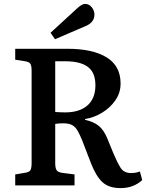

<svg xmlns="http://www.w3.org/2000/svg" viewBox="-20 -950 771 984"><path d="M598 14Q539 14 506 -15.5Q473 -45 446 -114L401 -231Q389 -260 378 -279.5Q367 -299 350.5 -308.5Q334 -318 304 -318Q280 -318 263 -315V-114Q263 -89 270 -78Q277 -67 300 -64L362 -56V0H58V-56L111 -65Q130 -68 136 -78Q142 -88 142 -116V-589Q142 -613 135.5 -623Q129 -633 109 -636L58 -644V-700H326Q455 -700 526.5 -656Q598 -612 598 -522Q598 -474 571 -435.5Q544 -397 502.5 -372Q461 -347 416 -340V-336Q460 -326 485.5 -305.5Q511 -285 529 -243L560 -167Q581 -117 598 -90Q615 -63 653 -63Q662 -63 672 -64.5Q682 -66 697 -71L709 -27Q687 -7 659.5 3.5Q632 14 598 14ZM314 -374Q388 -374 428.5 -410Q469 -446 469 -513Q469 -578 430.5 -607Q392 -636 315 -636H263V-376Q280 -375 292 -374.5Q304 -374 314 -374ZM262 -749 239 -782 374 -906Q400 -930 415 -930Q437 -930 450.5 -912.5Q464 -895 464 -875Q464 -835 418 -816Z"/></svg>

Font: Literata Medium
Style: Regular
Weight: 500
Designer: Latin by Veronika Burian and Jose Scaglione. Greek by Irene Vlachou. Cyrillic by Vera Evstafieva.
Foundry: TypeTogether
Version: Version 3.103; ttfautohint (v1.8.4.7-5d5b);gftools[0.9.29]